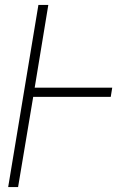

<svg xmlns="http://www.w3.org/2000/svg" viewBox="-20 -755 540 775"><path d="M13 0 135 -735H175L120 -401H433L427 -364H114L53 0Z"/></svg>

Font: Iosevka SS04 XLt Obl
Style: Regular
Weight: 200
Italic angle: -9°
Monospace: yes
Designer: Belleve Invis
Foundry: Belleve Invis
Version: Version 19.0.0; ttfautohint (v1.8.4)